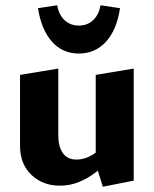

<svg xmlns="http://www.w3.org/2000/svg" viewBox="-20 -696 583 728"><path d="M207 8Q142 8 99 -33Q56 -74 56 -143V-412L201 -436V-182Q201 -141 218 -116Q235 -91 270 -91Q287 -91 305 -97Q323 -103 339 -114.5Q355 -126 366 -142L403 -101Q375 -67 343.5 -43Q312 -19 278.5 -5.5Q245 8 207 8ZM370 12 343 -74V-412L487 -436V-11ZM279 -493Q217 -493 177 -538Q137 -583 124 -665L197 -676Q203 -640 225 -619.5Q247 -599 279 -599Q311 -599 333 -619.5Q355 -640 361 -676L435 -665Q423 -583 382 -538Q341 -493 279 -493Z"/></svg>

Font: Ysabeau Office ExtraBold
Style: Regular
Weight: 800
Designer: Christian Thalmann (Catharsis Fonts)
Version: Version 2.001;gftools[0.9.30]; featfreeze: tnum,lnum,ss02